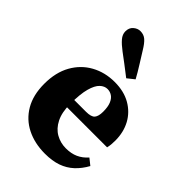

<svg xmlns="http://www.w3.org/2000/svg" viewBox="-232 -872 985 985"><g transform="rotate(45 260.5 -380.0)"><path d="M284.8 15.1Q209.8 15.1 152 -13.9Q94.2 -42.9 61.5 -98.9Q28.7 -155 28.7 -236.2Q28.7 -318.9 61.5 -377.5Q94.3 -436 151 -467.3Q207.8 -498.6 278.2 -498.6Q345.4 -498.6 393.4 -471Q441.4 -443.4 467.2 -396Q492.9 -348.5 492.9 -287.5Q492.9 -271.2 491.6 -258.8Q490.3 -246.5 487.3 -233.6H96V-286.2H281.8Q319.3 -286.2 331.7 -300.9Q344 -315.5 344 -348.9Q344 -383.9 335.1 -405.4Q326.1 -426.9 311.1 -436.9Q296.1 -447 277.5 -447Q256.3 -447 237.6 -429.6Q218.9 -412.2 207.5 -371Q196 -329.7 196 -256.7Q196 -196.2 215.7 -157.1Q235.3 -117.9 268.6 -99.1Q301.8 -80.3 341.1 -80.3Q379.6 -80.3 408.3 -93.3Q437.1 -106.4 460 -132.6L494.5 -105Q473.1 -66 444 -39.1Q415 -12.2 376.1 1.5Q337.2 15.1 284.8 15.1ZM344.2 -583.8 306.1 -553.5Q293.2 -563.7 278.7 -574.6Q264.2 -585.5 244.7 -600.7Q225.2 -615.8 195.7 -637.4Q166.2 -659.5 149.5 -679.1Q132.7 -698.7 132.7 -720.7Q132.7 -747.1 149.9 -761.7Q167 -776.4 187 -776.4Q211.6 -776.4 228.5 -761.7Q245.4 -747.1 265.1 -714.2Q286.7 -680.3 301 -656.8Q315.3 -633.3 325.6 -616.6Q335.8 -600 344.2 -583.8Z"/></g></svg>

Font: Source Serif 4 Variable
Style: Regular
Weight: 400
Designer: Frank Grießhammer
Foundry: Adobe
Version: Version 4.005;hotconv 1.1.0;makeotfexe 2.6.0